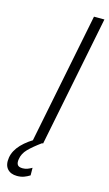

<svg xmlns="http://www.w3.org/2000/svg" viewBox="-177 -759 573 1006"><g transform="rotate(15 109.0 -255.5)"><path d="M115.2 0H58.6L200.7 -710.9H257.3ZM112.3 -2Q66.4 31.2 42 56.4Q17.6 81.5 13.2 112.3Q9.8 131.8 16.6 142.6Q23.4 153.3 44.9 153.3Q59.1 153.3 71.5 148.4Q84 143.6 94.7 137.2L95.2 178.2Q80.6 187.5 64.2 193.6Q47.9 199.7 26.4 199.7Q-8.3 199.7 -26.6 178.5Q-44.9 157.2 -38.6 117.2Q-32.2 78.6 0.7 43.9Q33.7 9.3 89.4 -20Z"/></g></svg>

Font: Franko
Style: Light Italic
Weight: 300
Designer: Google
Version: Version 1.200310; 2013